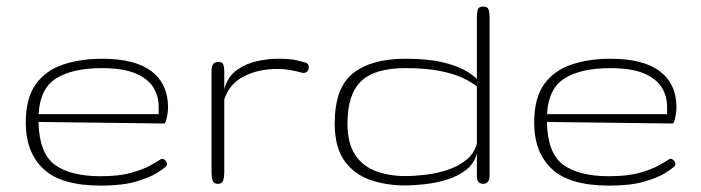

<svg xmlns="http://www.w3.org/2000/svg" viewBox="-20 -564 2151 589"><path d="M289.6 5.4Q167.5 5.4 113.3 -45.7Q59.1 -96.7 59.1 -188Q59.1 -263.7 90.1 -306.2Q121.1 -348.6 174.3 -366.2Q227.5 -383.8 293 -383.8Q394.5 -383.8 445.1 -345Q495.6 -306.2 495.6 -233.9Q495.6 -220.7 491.7 -202.9Q487.8 -185.1 483.9 -185.1L98.1 -189.9Q100.1 -93.8 148.2 -58.6Q196.3 -23.4 289.1 -23.4Q343.8 -23.4 380.6 -33.4Q417.5 -43.5 440.2 -55.9Q462.9 -68.4 473.6 -75.7Q475.1 -76.7 477.5 -76.7Q482.9 -76.7 487.5 -71.5Q492.2 -66.4 492.2 -60.5Q492.2 -55.2 487.3 -51.8Q481.9 -46.4 459.7 -32.5Q437.5 -18.6 395.8 -6.6Q354 5.4 289.6 5.4ZM98.6 -213.9H466.8V-236.8Q466.8 -269.5 450.2 -296.1Q433.6 -322.8 395.5 -338.9Q357.4 -355 293 -355Q202.6 -355 152.6 -323.7Q102.5 -292.5 98.6 -213.9Z M648.9 0Q635.3 0 632.1 -10.7Q628.9 -21.5 628.9 -34.2V-346.7Q628.9 -357.9 633.1 -366Q637.2 -374 650.9 -374Q661.6 -374 664.8 -366.2Q668 -358.4 668 -346.7V-290Q678.7 -330.1 707.8 -350.1Q736.8 -370.1 771 -377Q805.2 -383.8 830.6 -383.8Q868.2 -383.8 885.7 -379.9Q903.3 -376 917 -372.1Q927.2 -369.1 927.2 -357.4Q927.2 -351.1 923.1 -345.7Q918.9 -340.3 910.6 -340.3Q908.7 -340.3 908 -340.6Q907.2 -340.8 904.8 -341.3Q885.7 -346.7 868.2 -349.6Q850.6 -352.5 830.6 -352.5Q772.9 -352.5 728.3 -329.8Q683.6 -307.1 668 -258.8V-34.2Q668 -21.5 664.6 -10.7Q661.1 0 648.9 0Z M1223.1 4.9Q1164.6 4.9 1115.5 -12.2Q1066.4 -29.3 1036.6 -70.8Q1006.8 -112.3 1006.8 -185.5Q1006.8 -294.9 1063.2 -339.4Q1119.6 -383.8 1223.1 -383.8Q1291.5 -383.8 1335.4 -373.5Q1379.4 -363.3 1405 -348.9Q1430.7 -334.5 1442.9 -321.8V-509.3Q1442.9 -522.5 1445.3 -533.2Q1447.8 -543.9 1461.9 -543.9Q1476.1 -543.9 1479 -534.2Q1481.9 -524.4 1481.9 -510.3V-26.4Q1481.9 -10.7 1475.8 -5.4Q1469.7 0 1462.9 0Q1454.6 0 1448.7 -4.9Q1442.9 -9.8 1442.9 -25.4V-93.3Q1435.1 -62 1409.4 -42.5Q1383.8 -22.9 1350.1 -12.7Q1316.4 -2.4 1282.2 1.2Q1248 4.9 1223.1 4.9ZM1223.1 -23.9Q1252.4 -23.9 1286.9 -28.1Q1321.3 -32.2 1353.5 -43Q1385.7 -53.7 1409.9 -73Q1434.1 -92.3 1442.9 -123V-298.8Q1428.2 -311 1401.6 -324Q1375 -336.9 1331.8 -345.9Q1288.6 -355 1223.1 -355Q1129.4 -355 1087.6 -314.7Q1045.9 -274.4 1045.9 -185.5Q1045.9 -124 1069.8 -88.6Q1093.8 -53.2 1134 -38.6Q1174.3 -23.9 1223.1 -23.9Z M1849.1 5.4Q1727.1 5.4 1672.9 -45.7Q1618.7 -96.7 1618.7 -188Q1618.7 -263.7 1649.7 -306.2Q1680.7 -348.6 1733.9 -366.2Q1787.1 -383.8 1852.5 -383.8Q1954.1 -383.8 2004.6 -345Q2055.2 -306.2 2055.2 -233.9Q2055.2 -220.7 2051.3 -202.9Q2047.4 -185.1 2043.5 -185.1L1657.7 -189.9Q1659.7 -93.8 1707.8 -58.6Q1755.9 -23.4 1848.6 -23.4Q1903.3 -23.4 1940.2 -33.4Q1977.1 -43.5 1999.8 -55.9Q2022.5 -68.4 2033.2 -75.7Q2034.7 -76.7 2037.1 -76.7Q2042.5 -76.7 2047.1 -71.5Q2051.8 -66.4 2051.8 -60.5Q2051.8 -55.2 2046.9 -51.8Q2041.5 -46.4 2019.3 -32.5Q1997.1 -18.6 1955.3 -6.6Q1913.6 5.4 1849.1 5.4ZM1658.2 -213.9H2026.4V-236.8Q2026.4 -269.5 2009.8 -296.1Q1993.2 -322.8 1955.1 -338.9Q1917 -355 1852.5 -355Q1762.2 -355 1712.2 -323.7Q1662.1 -292.5 1658.2 -213.9Z"/></svg>

Font: Gruppo
Style: Regular
Weight: 400
Designer: Vernon Adams
Foundry: Vernon Adams
Version: Version 1.001; ttfautohint (v1.8.4.7-5d5b);gftools[0.9.28]